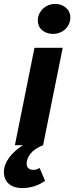

<svg xmlns="http://www.w3.org/2000/svg" viewBox="-64 -741 379 980"><path d="M48 219C96 219 135 204 166 182L138 116C129 122 120 126 105 126C86 126 72 115 72 96C72 60 97 23 156 0L256 -497H112L12 0H53C-3 36 -44 85 -44 137C-44 190 -6 219 48 219ZM206 -568C256 -568 295 -604 295 -652C295 -696 256 -721 218 -721C168 -721 129 -682 129 -637C129 -591 167 -568 206 -568Z"/></svg>

Font: Source Sans Pro
Style: Bold Italic
Weight: 700
Italic angle: -11°
Designer: Paul D. Hunt
Foundry: Adobe Systems Incorporated
Version: Version 3.006;hotconv 1.0.111;makeotfexe 2.5.65597